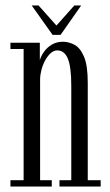

<svg xmlns="http://www.w3.org/2000/svg" viewBox="-20 -679 402 699"><path d="M18 0V-23H66V-500.5H18V-523.5H125V-460Q129 -474.5 140 -490.2Q151 -506 168.5 -516.5Q186 -527 209 -527Q230 -527 250.8 -516.2Q271.5 -505.5 285.5 -473.5Q299.5 -441.5 299.5 -377.5V-23H346.5V0H196.5V-23H239.5V-367Q239.5 -435.5 227 -465.5Q214.5 -495.5 188.5 -495.5Q175.5 -495.5 164.2 -485.2Q153 -475 144.2 -458.8Q135.5 -442.5 130.8 -424.2Q126 -406 126 -390V-23H168.5V0ZM171.5 -552 95.5 -659H120.5L185.5 -586L250.5 -659H275.5L200.5 -552Z"/></svg>

Font: Imbue 48pt Light
Style: Regular
Weight: 300
Designer: Tyler Finck
Foundry: Etcetera Type Company
Version: Version 1.102